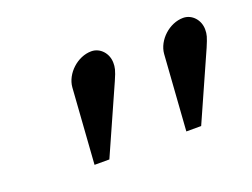

<svg xmlns="http://www.w3.org/2000/svg" viewBox="-58 -797 671 511"><g transform="rotate(-20 277.5 -541.5)"><path d="M396 -398H438L523 -589C534 -615 536 -622 536 -636C536 -663 516 -685 491 -685C452 -685 414 -650 411 -612ZM136 -398H178L263 -589C275 -616 276 -624 276 -636C276 -663 256 -685 231 -685C192 -685 154 -650 151 -612Z"/></g></svg>

Font: XITS
Style: Bold Italic
Weight: 700
Italic angle: -16.33°
Designer: MicroPress Inc., with final additions and corrections provided by Coen Hoffman, Elsevier (retired)
Version: Version 1.105